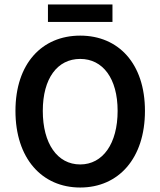

<svg xmlns="http://www.w3.org/2000/svg" viewBox="-20 -825 715 857"><path d="M338 12C509 12 627 -118 627 -330C627 -541 509 -666 338 -666C167 -666 49 -541 49 -330C49 -118 167 12 338 12ZM338 -91C236 -91 171 -184 171 -330C171 -475 236 -562 338 -562C439 -562 505 -475 505 -330C505 -184 439 -91 338 -91ZM194 -727H482V-805H194Z"/></svg>

Font: Source Sans Pro Semibold
Style: Regular
Weight: 600
Designer: Paul D. Hunt
Foundry: Adobe Systems Incorporated
Version: Version 3.006;hotconv 1.0.111;makeotfexe 2.5.65597